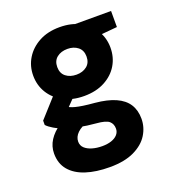

<svg xmlns="http://www.w3.org/2000/svg" viewBox="-134 -615 877 955"><g transform="rotate(-20 304.5 -138.0)"><path d="M286 232Q213 232 159.5 214.5Q106 197 76.5 162Q47 127 47 74Q47 36 67.5 4Q88 -28 126 -53.5Q164 -79 217 -97L265 -20Q222 -7 201 13.5Q180 34 180 59Q180 80 194.5 93.5Q209 107 233 114Q257 121 286 121Q313 121 334 114Q355 107 367 93.5Q379 80 379 62Q379 37 362.5 22.5Q346 8 295 4Q247 0 208 -8Q169 -16 138.5 -26.5Q108 -37 86 -50Q64 -63 52 -76V-99L162 -221L263 -189L132 -54L178 -128Q188 -122 199 -117Q210 -112 225.5 -108Q241 -104 264.5 -100.5Q288 -97 324 -94Q389 -88 431.5 -69Q474 -50 494.5 -18Q515 14 515 59Q515 104 490.5 143.5Q466 183 415 207.5Q364 232 286 232ZM287 -144Q224 -144 178 -168.5Q132 -193 107 -234Q82 -275 82 -326Q82 -376 107 -417Q132 -458 178 -483Q224 -508 287 -508Q350 -508 396 -483Q442 -458 466.5 -417Q491 -376 491 -326Q491 -275 466.5 -234Q442 -193 396 -168.5Q350 -144 287 -144ZM287 -257Q320 -257 342 -274.5Q364 -292 364 -325Q364 -358 342 -375.5Q320 -393 287 -393Q253 -393 231 -375.5Q209 -358 209 -325Q209 -292 231 -274.5Q253 -257 287 -257ZM369 -394 347 -496H556V-411Z"/></g></svg>

Font: DM Sans 24pt Black
Style: Regular
Weight: 900
Designer: Colophon Foundry, Jonny Pinhorn
Foundry: Colophon Foundry
Version: Version 4.004;gftools[0.9.30]